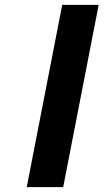

<svg xmlns="http://www.w3.org/2000/svg" viewBox="-20 -770 426 790"><path d="M90 0 236 -750H386L240 0Z"/></svg>

Font: Teachers
Style: Italic
Weight: 400
Italic angle: -11°
Designer: Alfredo Marco Pradil, Chank Diesel
Version: Version 1.001